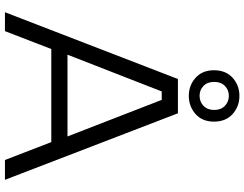

<svg xmlns="http://www.w3.org/2000/svg" viewBox="-126 -863 989 777"><g transform="rotate(90 368.5 -474.5)"><path d="M29.5 0 299.7 -700H438.5L707.7 0H627.5L555.1 -187.6H178.4L106 0ZM201.3 -253.1H532.2L384.2 -634.5H350ZM367.7 -744.1Q325.5 -744.1 294.9 -771.4Q264.3 -798.8 264.3 -845.9Q264.3 -894 294.9 -921.5Q325.5 -948.9 367.6 -948.9Q410.7 -948.9 441.4 -921.5Q472.2 -894.1 472.2 -845.9Q472.2 -798.8 441.5 -771.4Q410.8 -744.1 367.7 -744.1ZM367.7 -787.7Q391.8 -787.7 408.4 -803.7Q425 -819.7 425 -846.9Q425 -874 408.4 -890Q391.8 -906.1 367.7 -906.1Q343.7 -906.1 327.6 -890Q311.4 -874 311.4 -846.9Q311.4 -819.7 327.6 -803.7Q343.7 -787.7 367.7 -787.7Z"/></g></svg>

Font: Envelope Sans Variable
Style: Regular
Weight: 500
Designer: Andreas Rasmussen / Norman Anderson
Foundry: mail.de GmbH
Version: Version 1.150